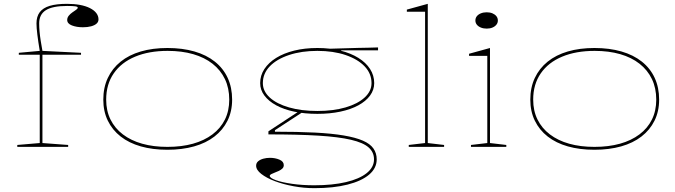

<svg xmlns="http://www.w3.org/2000/svg" viewBox="-20 -765 3518 1000"><path d="M70 0V-10L187 -20V-480H78V-490L187 -500Q179 -548 174.5 -584.5Q170 -621 170 -643Q170 -679 187 -701.5Q204 -724 239 -734.5Q274 -745 329 -745Q366 -745 396 -739.5Q426 -734 448 -723Q470 -712 481.5 -697Q493 -682 493 -664Q493 -651 483 -642Q473 -633 454.5 -628Q436 -623 412 -623Q379 -623 354.5 -632.5Q330 -642 330 -661Q330 -673 338 -683Q346 -693 357 -700.5Q368 -708 376.5 -714Q385 -720 385 -725Q385 -730 373 -732Q361 -734 329 -734Q254 -734 219 -712Q184 -690 184 -643Q184 -624 186 -601Q188 -578 192 -553Q196 -528 201 -500L402 -490V-480H201V-20L335 -10V0Z M852 -515Q930 -515 992.5 -497Q1055 -479 1099 -444Q1143 -409 1166 -359Q1189 -309 1189 -246Q1189 -185 1165 -136.5Q1141 -88 1097 -54Q1053 -20 991 -2.5Q929 15 852 15Q775 15 713.5 -2.5Q652 -20 608.5 -54Q565 -88 541.5 -136.5Q518 -185 518 -246Q518 -309 541.5 -359Q565 -409 608.5 -444Q652 -479 713.5 -497Q775 -515 852 -515ZM853 -500Q756 -500 684 -470Q612 -440 572.5 -383Q533 -326 533 -246Q533 -188 555.5 -142.5Q578 -97 620 -65Q662 -33 720.5 -16.5Q779 0 852 0Q926 0 985 -16.5Q1044 -33 1086.5 -65Q1129 -97 1151.5 -142.5Q1174 -188 1174 -246Q1174 -306 1151.5 -353Q1129 -400 1087 -433Q1045 -466 986 -483Q927 -500 853 -500Z M1617 215Q1563 215 1509 205Q1455 195 1411.5 178.5Q1368 162 1341 141Q1314 120 1314 98Q1314 84 1324.5 75Q1335 66 1351.5 61.5Q1368 57 1386 57Q1413 57 1435.5 66.5Q1458 76 1458 95Q1458 106 1450.5 113Q1443 120 1432.5 125Q1422 130 1411 134Q1400 138 1392.5 142Q1385 146 1385 151Q1385 162 1417 173.5Q1449 185 1502 192.5Q1555 200 1617 200Q1712 200 1782 183.5Q1852 167 1890 136.5Q1928 106 1928 65Q1928 28 1900 3Q1872 -22 1808 -37Q1744 -52 1638.5 -58.5Q1533 -65 1378 -65V-81L1541 -188L1556 -181L1412 -87V-79Q1531 -79 1619.5 -74.5Q1708 -70 1770 -59.5Q1832 -49 1870 -32.5Q1908 -16 1925 8.5Q1942 33 1942 65Q1942 111 1902.5 144.5Q1863 178 1790 196.5Q1717 215 1617 215ZM1633 -172Q1567 -172 1512.5 -183.5Q1458 -195 1418.5 -216.5Q1379 -238 1357 -267.5Q1335 -297 1335 -332Q1335 -372 1357 -405.5Q1379 -439 1418.5 -463.5Q1458 -488 1512.5 -501.5Q1567 -515 1633 -515Q1699 -515 1753 -501.5Q1807 -488 1846.5 -463.5Q1886 -439 1907.5 -405.5Q1929 -372 1929 -332Q1929 -297 1907.5 -267.5Q1886 -238 1846.5 -216.5Q1807 -195 1752.5 -183.5Q1698 -172 1633 -172ZM1633 -187Q1716 -187 1779.5 -205.5Q1843 -224 1879 -257Q1915 -290 1915 -332Q1915 -382 1879 -419.5Q1843 -457 1779.5 -478.5Q1716 -500 1633 -500Q1550 -500 1485.5 -478.5Q1421 -457 1385 -419.5Q1349 -382 1349 -332Q1349 -290 1385 -257Q1421 -224 1485.5 -205.5Q1550 -187 1633 -187ZM1757 -490 1688 -511Q1714 -512 1740 -512.5Q1766 -513 1792.5 -514Q1819 -515 1845 -515.5Q1871 -516 1897 -516.5Q1923 -517 1949 -518V-503H1757Z M2208 -20 2293 -10V0H2109V-10L2194 -20V-704H2099V-715L2208 -745Z M2515 -616Q2498 -616 2484.5 -621.5Q2471 -627 2463.5 -636.5Q2456 -646 2456 -658Q2456 -671 2463.5 -680.5Q2471 -690 2484.5 -695.5Q2498 -701 2515 -701Q2532 -701 2545 -695.5Q2558 -690 2565.5 -680.5Q2573 -671 2573 -658Q2573 -646 2565.5 -636.5Q2558 -627 2545 -621.5Q2532 -616 2515 -616ZM2433 0V-10L2518 -20V-474H2423V-485L2532 -515V-20L2617 -10V0Z M3076 -515Q3154 -515 3216.5 -497Q3279 -479 3323 -444Q3367 -409 3390 -359Q3413 -309 3413 -246Q3413 -185 3389 -136.5Q3365 -88 3321 -54Q3277 -20 3215 -2.5Q3153 15 3076 15Q2999 15 2937.5 -2.5Q2876 -20 2832.5 -54Q2789 -88 2765.5 -136.5Q2742 -185 2742 -246Q2742 -309 2765.5 -359Q2789 -409 2832.5 -444Q2876 -479 2937.5 -497Q2999 -515 3076 -515ZM3077 -500Q2980 -500 2908 -470Q2836 -440 2796.5 -383Q2757 -326 2757 -246Q2757 -188 2779.5 -142.5Q2802 -97 2844 -65Q2886 -33 2944.5 -16.5Q3003 0 3076 0Q3150 0 3209 -16.5Q3268 -33 3310.5 -65Q3353 -97 3375.5 -142.5Q3398 -188 3398 -246Q3398 -306 3375.5 -353Q3353 -400 3311 -433Q3269 -466 3210 -483Q3151 -500 3077 -500Z"/></svg>

Font: Kalnia SemiExpanded Thin
Style: Regular
Weight: 250
Width: 6
Designer: Frida Medrano
Foundry: Frida Medrano
Version: Version 1.105